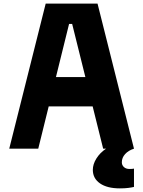

<svg xmlns="http://www.w3.org/2000/svg" viewBox="-20 -820 790 1059"><path d="M31 0 232 -800H518L719 0H549L378 -688H361L191 0ZM178 -233V-395H572V-233ZM641 219Q571 219 531.5 191.5Q492 164 492 117Q492 86 511.5 54.5Q531 23 565 0L641 -3L719 0Q688 10 670 30Q652 50 652 75Q652 91 663.5 101.5Q675 112 694 112Q703 112 708.5 111.5Q714 111 719 110V211Q707 214 687.5 216.5Q668 219 641 219Z"/></svg>

Font: Martian Mono SemiExpanded
Style: Bold
Weight: 700
Width: 6
Designer: Roman Shamin
Foundry: Evil Martians
Version: Version 1.000